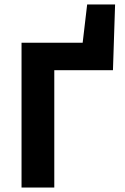

<svg xmlns="http://www.w3.org/2000/svg" viewBox="-20 -844 561 864"><path d="M76.9 0V-651.8H352L372.2 -823.8H497.9L488.3 -528.2H224.3V0Z"/></svg>

Font: Source Sans 3
Style: Regular
Weight: 200
Designer: Paul D. Hunt
Foundry: Adobe
Version: Version 3.046;hotconv 1.0.118;makeotfexe 2.5.65603